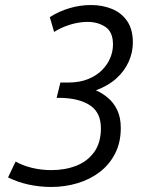

<svg xmlns="http://www.w3.org/2000/svg" viewBox="-20 -728 604 763"><path d="M183 15Q138 15 94 5.5Q50 -4 12 -23L42 -86Q70 -70 107 -61Q144 -52 184 -52Q239 -52 283.5 -69.5Q328 -87 354.5 -124Q381 -161 381 -218Q381 -280 339 -308.5Q297 -337 224 -339H205L220 -400H251Q296 -400 329.5 -413.5Q363 -427 385 -449Q407 -471 418 -497.5Q429 -524 429 -551Q429 -601 399 -621Q369 -641 328 -641Q294 -641 258.5 -630Q223 -619 195 -601L178 -660Q214 -683 256 -695.5Q298 -708 342 -708Q387 -708 425 -692.5Q463 -677 485.5 -644Q508 -611 508 -559Q508 -520 491.5 -483Q475 -446 442.5 -416.5Q410 -387 361 -369Q385 -359 408 -340Q431 -321 445.5 -291.5Q460 -262 460 -219Q460 -162 437.5 -118Q415 -74 376.5 -44.5Q338 -15 288 0Q238 15 183 15Z"/></svg>

Font: Ubuntu Sans
Style: Italic
Weight: 400
Italic angle: -13.5°
Designer: Dalton Maag Ltd
Foundry: Dalton Maag Ltd
Version: Version 1.006